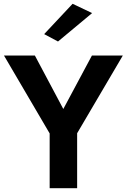

<svg xmlns="http://www.w3.org/2000/svg" viewBox="-20 -993 669 1013"><path d="M466 -924 286 -774 213 -813 363 -973ZM465 -700H628L387 -290V0H242V-289L1 -700H164L314 -418Z"/></svg>

Font: Jost* Semi
Style: Regular
Weight: 600
Version: Version 3.7